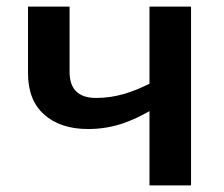

<svg xmlns="http://www.w3.org/2000/svg" viewBox="-20 -562 680 582"><path d="M190.9 -542H64.9V-339.8C64.9 -285.2 81.5 -243.2 114.3 -214.4C147 -185.5 190.9 -170.9 247.1 -170.9C324.7 -170.9 380.9 -195.8 433.1 -225.1V0H559.1V-542H433.1V-308.1C380.9 -282.7 332 -265.1 271 -265.1C217.8 -265.1 190.9 -291.5 190.9 -344.2Z"/></svg>

Font: Noto Reveo Sans
Style: Regular
Weight: 600
Designer: Monotype Design Team
Foundry: Monotype Imaging Inc.
Version: Version 2.007